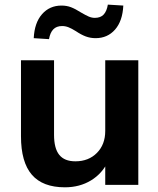

<svg xmlns="http://www.w3.org/2000/svg" viewBox="-20 -800 682 831"><path d="M578.6 0H435.5V-102.3H447.8Q423.1 -49.1 373.9 -19.2Q324.7 10.7 261 10.7Q164.8 10.7 117.8 -43.8Q70.8 -98.4 70.8 -210.4V-539.1H213.9V-216.6Q213.9 -157.7 236.5 -129.8Q259 -101.8 306.2 -101.8Q363.5 -101.8 399.5 -138.2Q435.5 -174.6 435.5 -233.2V-539.1H578.6ZM246.3 -775.9Q268.6 -775.9 287.4 -768.7Q306.2 -761.5 330.3 -746.1Q350.8 -734.1 363.9 -728.4Q377 -722.7 390.6 -722.7Q415.3 -722.7 428.7 -737.1Q442.1 -751.5 446.8 -780L513.7 -775.9Q510.5 -709 477.9 -671.9Q445.3 -634.8 393.6 -634.8Q371.6 -634.8 351.4 -642.2Q331.3 -649.7 308.6 -665Q289.8 -676.8 276.4 -682Q262.9 -687.3 249 -687.3Q224.4 -687.3 210.6 -672.9Q196.8 -658.4 192.1 -630.6L126 -634.8Q129.2 -701.4 161.9 -738.6Q194.6 -775.9 246.3 -775.9Z"/></svg>

Font: Min Sans VF VF
Style: Regular
Weight: 400
Designer: Jinseong-Kim, NotoSansCJK, Nunito
Foundry: Jinseong-Kim
Version: Version 1.420;Glyphs 3.1.2 (3151)